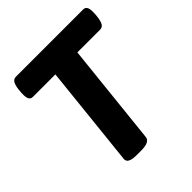

<svg xmlns="http://www.w3.org/2000/svg" viewBox="-193 -828 957 957"><g transform="rotate(-45 286.0 -349.0)"><path d="M546 -700Q572 -700 572 -660Q572 -621 564 -595Q556 -569 534 -569H374L317 -30Q314 2 254 2H219Q210 2 196.5 0.5Q183 -1 172.5 -7.5Q162 -14 162 -29L219 -569H60Q34 -569 34 -609Q34 -648 42 -674Q50 -700 72 -700Z"/></g></svg>

Font: Asap VF Beta
Style: Italic
Weight: 400
Italic angle: -6°
Designer: Pablo Cosgaya
Foundry: Pablo Cosgaya
Version: Version 1.007